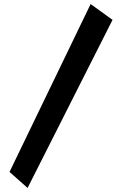

<svg xmlns="http://www.w3.org/2000/svg" viewBox="-20 -889 602 947"><path d="M116 38 27 -41 427 -869 535 -791Z"/></svg>

Font: Marhey
Style: Bold
Weight: 700
Designer: Nur Syamsi & Bustanul Arifin
Foundry: Namelatype
Version: Version 1.000